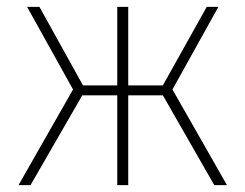

<svg xmlns="http://www.w3.org/2000/svg" viewBox="-20 -540 716 560"><path d="M617 -520 483 -279 642 0H605L455 -262H354V0H322V-262H220L69 0H34L193 -279L59 -520H95L222 -291H322V-520H354V-291H455L583 -520Z"/></svg>

Font: Fira Sans UltraLight
Style: Regular
Weight: 200
Designer: Carrois Corporate & Edenspiekermann AG
Foundry: Carrois Corporate GbR & Edenspiekermann AG
Version: Version 4.106;PS 004.106;hotconv 1.0.70;makeotf.lib2.5.58329